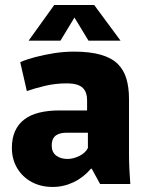

<svg xmlns="http://www.w3.org/2000/svg" viewBox="-20 -739 594 771"><path d="M191.5 11.7Q143.2 11.7 106.2 -8.7Q69.2 -29.2 48.4 -64.7Q27.7 -100.3 27.7 -145.3Q27.7 -183.8 40.4 -212.2Q53.2 -240.7 77.5 -259.3Q101.8 -278 137.5 -286.7Q173.2 -295.5 218.2 -295.5H329.7V-337.5Q329.7 -352.2 325.8 -364.2Q322 -376.2 312.9 -385.5Q303.8 -394.8 287.6 -399.5Q271.3 -404.2 246.5 -404.2Q203.3 -404.2 160.9 -394.3Q118.5 -384.3 87.8 -373.2L61.2 -489.5Q85.8 -500.2 120.8 -509.5Q155.7 -518.8 196.1 -525.3Q236.5 -531.7 276.5 -531.7Q340.8 -531.7 384 -519.4Q427.2 -507.2 452 -483.1Q476.8 -459 487.4 -423.6Q498 -388.2 498 -342.7V-121.5Q498 -90.2 499.7 -56.9Q501.5 -23.7 503.3 0H382L348.2 -61.8H345.5Q315.2 -26.2 275.4 -7.3Q235.7 11.7 191.5 11.7ZM251.5 -100.7Q274 -100.7 298.7 -112.8Q323.3 -125 333 -144.7V-206H246.8Q236.3 -206 225.8 -204Q215.3 -202 206.7 -196.6Q198 -191.2 192.8 -180.8Q187.7 -170.5 187.7 -154Q187.7 -128.2 205.3 -114.4Q223 -100.7 251.5 -100.7ZM95 -575.8 197.7 -718.8H358.3L464 -575.8H335.3L279 -668.5L222.8 -575.8Z"/></svg>

Font: Murecho Thin
Style: Regular
Weight: 100
Designer: Neil Summerour
Foundry: Positype
Version: Version 1.010